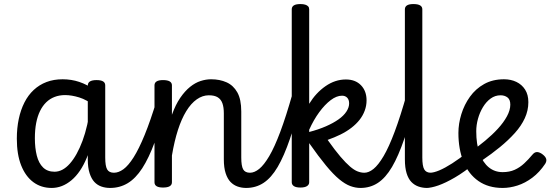

<svg xmlns="http://www.w3.org/2000/svg" viewBox="-20 -910 2748 947"><path d="M235 17Q183 17 144.5 -11.5Q106 -40 84.5 -94Q63 -148 63 -226Q63 -278 72.5 -323Q82 -368 100.5 -404.5Q119 -441 146.5 -466.5Q174 -492 209.5 -505.5Q245 -519 289 -519Q332 -519 371 -506Q410 -493 449 -465V-386Q408 -418 370.5 -429.5Q333 -441 301 -441Q273 -441 249.5 -432Q226 -423 208 -405.5Q190 -388 177.5 -362.5Q165 -337 158.5 -303.5Q152 -270 152 -228Q152 -180 161.5 -142.5Q171 -105 192.5 -84Q214 -63 249 -63Q289 -63 324.5 -103Q360 -143 387 -215.5Q414 -288 426 -388L446 -315Q439 -207 408.5 -133Q378 -59 332.5 -21Q287 17 235 17ZM523 17Q500 17 480 10Q460 3 445.5 -12.5Q431 -28 422 -55.5Q413 -83 413 -124V-488Q413 -502 424 -508.5Q435 -515 456 -515Q478 -515 488.5 -508.5Q499 -502 499 -489V-133Q499 -91 508.5 -74.5Q518 -58 542 -58Q554 -58 560.5 -46.5Q567 -35 565 -20.5Q563 -6 553 5.5Q543 17 523 17Z M523 17Q509 17 502.5 5.5Q496 -6 497.5 -20.5Q499 -35 510 -46.5Q521 -58 542 -58Q565 -58 589 -75.5Q613 -93 639 -134Q665 -175 693.5 -244.5Q722 -314 754 -419Q759 -432 772 -433.5Q785 -435 795.5 -426.5Q806 -418 803 -405Q773 -290 743.5 -210Q714 -130 681.5 -80Q649 -30 610 -6.5Q571 17 523 17Z M1194 17Q1172 17 1152 10Q1132 3 1117 -12.5Q1102 -28 1093 -55.5Q1084 -83 1084 -124V-351Q1084 -381 1077 -400.5Q1070 -420 1054 -430Q1038 -440 1010 -440Q979 -440 950.5 -420Q922 -400 898.5 -361.5Q875 -323 857.5 -268.5Q840 -214 828 -143V-11Q828 2 817 8.5Q806 15 784 15Q763 15 752.5 8.5Q742 2 742 -11V-489Q742 -502 752.5 -508.5Q763 -515 784 -515Q806 -515 817 -508.5Q828 -502 828 -489V-344Q846 -394 869 -427.5Q892 -461 917.5 -481.5Q943 -502 969.5 -510.5Q996 -519 1021 -519Q1064 -519 1097.5 -504Q1131 -489 1150.5 -454.5Q1170 -420 1170 -360V-133Q1170 -91 1179.5 -74.5Q1189 -58 1213 -58Q1227 -58 1234 -46.5Q1241 -35 1239.5 -20.5Q1238 -6 1227 5.5Q1216 17 1194 17Z M1194 17Q1180 17 1173.5 5.5Q1167 -6 1168.5 -20.5Q1170 -35 1181 -46.5Q1192 -58 1213 -58Q1235 -58 1258.5 -77Q1282 -96 1308 -140Q1334 -184 1362.5 -260Q1391 -336 1423 -449Q1427 -462 1440.5 -463Q1454 -464 1464.5 -457Q1475 -450 1472 -436Q1440 -313 1410.5 -226.5Q1381 -140 1349.5 -86.5Q1318 -33 1280 -8Q1242 17 1194 17Z M1758 17Q1733 17 1707.5 7.5Q1682 -2 1653 -26Q1624 -50 1588 -93.5Q1552 -137 1505 -204V-11Q1505 1 1494 8Q1483 15 1462 15Q1440 15 1429.5 8Q1419 1 1419 -11V-864Q1419 -877 1429.5 -883.5Q1440 -890 1462 -890Q1476 -890 1485.5 -887Q1495 -884 1500 -878.5Q1505 -873 1505 -864V-398Q1538 -452 1585.5 -485Q1633 -518 1686 -518Q1733 -518 1760.5 -489.5Q1788 -461 1788 -415Q1788 -389 1779 -364.5Q1770 -340 1753.5 -319Q1737 -298 1713 -279.5Q1689 -261 1659.5 -246.5Q1630 -232 1596 -220Q1632 -169 1659 -137.5Q1686 -106 1706.5 -88.5Q1727 -71 1744 -64.5Q1761 -58 1777 -58Q1789 -58 1794.5 -46.5Q1800 -35 1798 -20.5Q1796 -6 1786.5 5.5Q1777 17 1758 17ZM1505 -259Q1551 -271 1587.5 -287Q1624 -303 1649.5 -321Q1675 -339 1688.5 -359.5Q1702 -380 1702 -400Q1702 -418 1692.5 -428Q1683 -438 1667 -438Q1640 -438 1611 -416Q1582 -394 1554.5 -356.5Q1527 -319 1505 -270Z M1758 17Q1744 17 1737.5 5.5Q1731 -6 1732.5 -20.5Q1734 -35 1745 -46.5Q1756 -58 1777 -58Q1799 -58 1822.5 -77Q1846 -96 1872 -140Q1898 -184 1926.5 -260Q1955 -336 1987 -449Q1991 -462 2004.5 -463Q2018 -464 2028.5 -457Q2039 -450 2036 -436Q2004 -313 1974.5 -226.5Q1945 -140 1913.5 -86.5Q1882 -33 1844 -8Q1806 17 1758 17Z M2086 17Q2064 17 2044 10Q2024 3 2009 -12.5Q1994 -28 1985.5 -55.5Q1977 -83 1977 -124V-864Q1977 -877 1987.5 -883.5Q1998 -890 2019 -890Q2041 -890 2052 -883.5Q2063 -877 2063 -864V-133Q2063 -91 2072.5 -74.5Q2082 -58 2105 -58Q2119 -58 2126 -46.5Q2133 -35 2131.5 -20.5Q2130 -6 2119 5.5Q2108 17 2086 17Z M2082 17Q2068 17 2061.5 5.5Q2055 -6 2056.5 -20.5Q2058 -35 2069 -46.5Q2080 -58 2101 -58Q2119 -58 2146.5 -69.5Q2174 -81 2210 -104Q2246 -127 2290 -162Q2302 -171 2313 -167.5Q2324 -164 2330.5 -153Q2337 -142 2336 -128.5Q2335 -115 2323 -105Q2269 -61 2223.5 -34.5Q2178 -8 2142.5 4.5Q2107 17 2082 17Z M2459 17Q2389 17 2340 -17Q2291 -51 2266 -112.5Q2241 -174 2241 -254Q2241 -300 2255.5 -347Q2270 -394 2298 -433Q2326 -472 2368 -495.5Q2410 -519 2466 -519Q2500 -519 2527 -506Q2554 -493 2570 -468Q2586 -443 2586 -406Q2586 -365 2568.5 -327Q2551 -289 2519 -253.5Q2487 -218 2446 -184.5Q2405 -151 2358 -119L2301 -161Q2338 -187 2373 -216Q2408 -245 2436 -275.5Q2464 -306 2480.5 -336.5Q2497 -367 2497 -394Q2497 -419 2483 -429.5Q2469 -440 2449 -440Q2422 -440 2400 -424Q2378 -408 2362 -381.5Q2346 -355 2337.5 -324Q2329 -293 2329 -263Q2329 -198 2345.5 -153Q2362 -108 2391 -84.5Q2420 -61 2459 -61Q2493 -61 2518.5 -72.5Q2544 -84 2565.5 -104Q2587 -124 2605 -146Q2617 -161 2630 -160Q2643 -159 2657 -148Q2671 -137 2674 -126Q2677 -115 2669 -102Q2641 -60 2605.5 -33.5Q2570 -7 2532.5 5Q2495 17 2459 17Z"/></svg>

Font: Playwrite GB S
Style: Regular
Weight: 400
Designer: Veronika Burian, José Scaglione
Foundry: TypeTogether
Version: Version 1.000